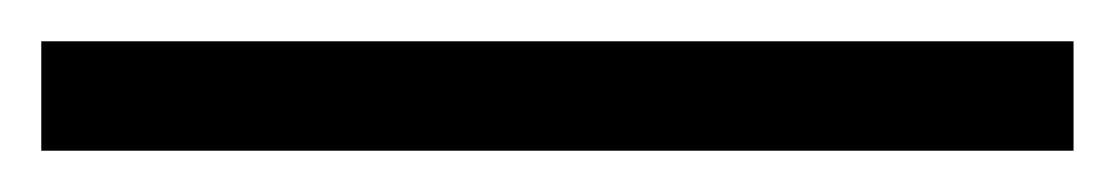

<svg xmlns="http://www.w3.org/2000/svg" viewBox="-20 21 540 93"><path d="M0 94V41H500V94Z"/></svg>

Font: MuseoModerno Thin Light
Style: Regular
Weight: 300
Version: Version 1.003